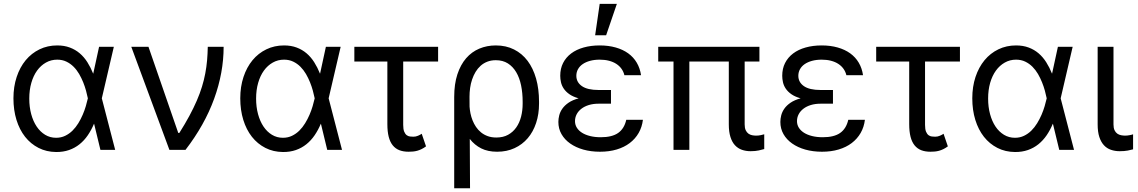

<svg xmlns="http://www.w3.org/2000/svg" viewBox="-20 -793 6020 1016"><path d="M277 11.4Q225.9 11 184.1 -10.3Q142.4 -31.6 112.7 -69.2Q83.1 -106.9 67.1 -158.7Q51.1 -210.6 51.1 -272.7Q51.1 -334.2 68.2 -385.7Q85.2 -437.1 115.9 -474.3Q146.7 -511.4 189.3 -532Q231.9 -552.6 282.7 -552.6Q320 -552.6 349.4 -541.5Q378.9 -530.5 402 -510.8Q425.1 -491.1 442.5 -463.6Q459.9 -436.1 473 -403.4H473.4L504.3 -545.5H582.4L518.8 -272.7L589.5 0H511.4L478 -137.8H477.3Q463.4 -104.8 444.6 -77.2Q425.8 -49.7 401.1 -29.8Q376.4 -9.9 345.5 0.9Q314.6 11.7 277 11.4ZM444.6 -274.1Q441.1 -291.5 435.2 -313.2Q429.3 -334.9 420.3 -357.4Q411.2 -380 398.8 -401.5Q386.4 -422.9 369.5 -439.8Q352.6 -456.7 331.1 -467Q309.7 -477.3 282.7 -477.3Q250.4 -477.3 223.2 -462Q196 -446.7 176.3 -419.6Q156.6 -392.4 145.8 -354.6Q134.9 -316.8 134.9 -271.3Q134.9 -226.9 145.2 -188.9Q155.5 -150.9 174.2 -123.2Q192.8 -95.5 218.9 -79.7Q245 -63.9 277 -63.9Q303.3 -63.9 324.9 -74.4Q346.6 -84.9 363.8 -101.9Q381 -119 394.4 -140.8Q407.7 -162.6 417.6 -185.7Q427.6 -208.8 434.1 -231.2Q440.7 -253.6 444.6 -271.3L445 -272.7Z M674.7 -545.5H765.6L923.3 -89.5H929Q959.5 -137.8 982.2 -180Q1005 -222.3 1021.5 -260.7Q1038 -299 1048.8 -334.3Q1059.7 -369.7 1066.2 -404.3Q1072.8 -438.9 1075.8 -473.7Q1078.8 -508.5 1079.5 -545.5H1163.4Q1163.4 -408.4 1113.1 -270.1Q1062.9 -131.7 961.6 0H876.4Z M1477.3 11.4Q1426.1 11 1384.4 -10.3Q1342.7 -31.6 1313 -69.2Q1283.4 -106.9 1267.4 -158.7Q1251.4 -210.6 1251.4 -272.7Q1251.4 -334.2 1268.5 -385.7Q1285.5 -437.1 1316.2 -474.3Q1346.9 -511.4 1389.6 -532Q1432.2 -552.6 1483 -552.6Q1520.2 -552.6 1549.7 -541.5Q1579.2 -530.5 1602.3 -510.8Q1625.4 -491.1 1642.8 -463.6Q1660.2 -436.1 1673.3 -403.4H1673.7L1704.5 -545.5H1782.7L1719.1 -272.7L1789.8 0H1711.6L1678.3 -137.8H1677.6Q1663.7 -104.8 1644.9 -77.2Q1626.1 -49.7 1601.4 -29.8Q1576.7 -9.9 1545.8 0.9Q1514.9 11.7 1477.3 11.4ZM1644.9 -274.1Q1641.3 -291.5 1635.5 -313.2Q1629.6 -334.9 1620.6 -357.4Q1611.5 -380 1599.1 -401.5Q1586.6 -422.9 1569.8 -439.8Q1552.9 -456.7 1531.4 -467Q1509.9 -477.3 1483 -477.3Q1450.6 -477.3 1423.5 -462Q1396.3 -446.7 1376.6 -419.6Q1356.9 -392.4 1346.1 -354.6Q1335.2 -316.8 1335.2 -271.3Q1335.2 -226.9 1345.5 -188.9Q1355.8 -150.9 1374.5 -123.2Q1393.1 -95.5 1419.2 -79.7Q1445.3 -63.9 1477.3 -63.9Q1503.6 -63.9 1525.2 -74.4Q1546.9 -84.9 1564.1 -101.9Q1581.3 -119 1594.6 -140.8Q1608 -162.6 1617.9 -185.7Q1627.8 -208.8 1634.4 -231.2Q1641 -253.6 1644.9 -271.3L1645.2 -272.7Z M2298.3 -467.3H2113.6V-132.1Q2113.6 -108.7 2119 -96.1Q2124.3 -83.5 2132.3 -77.6Q2140.3 -71.7 2149.7 -70.7Q2159.1 -69.6 2167.6 -69.6Q2180.4 -69.6 2192.3 -74.8Q2204.2 -79.9 2211.6 -85.2L2234.4 -18.5Q2222.3 -9.6 2210.6 -3.9Q2198.9 1.8 2187.7 4.8Q2176.5 7.8 2165.1 8.9Q2153.8 9.9 2142 9.9Q2114.3 9.9 2093.4 1.8Q2072.4 -6.4 2058.2 -24Q2044 -41.5 2036.9 -69.2Q2029.8 -96.9 2029.8 -136.4V-467.3H1855.1V-545.5H2298.3Z M2383.5 -279.8Q2383.5 -348.7 2400.4 -399.9Q2417.3 -451 2446.7 -484.9Q2476.2 -518.8 2516.5 -535.7Q2556.8 -552.6 2603.7 -552.6Q2657.7 -552.6 2700.1 -531.2Q2742.5 -509.9 2771.8 -471.1Q2801.1 -432.2 2816.8 -377.1Q2832.4 -322.1 2832.4 -254.3V-244.3Q2832.4 -188.9 2816.9 -142.2Q2801.5 -95.5 2772.7 -61.8Q2744 -28.1 2702.9 -9.1Q2661.9 9.9 2610.8 9.9Q2561.4 9.9 2526.3 -7.8Q2491.1 -25.6 2465.9 -57.9L2467.3 203.1H2383.5ZM2464.8 -228.7Q2465.9 -211.6 2469.6 -193Q2473.4 -174.4 2480.6 -156.1Q2487.9 -137.8 2498.9 -121.4Q2509.9 -105.1 2525.4 -92.5Q2540.8 -79.9 2560.9 -72.6Q2581 -65.3 2606.5 -65.3Q2642.4 -65.3 2668.5 -79.7Q2694.6 -94.1 2711.8 -118.6Q2729 -143.1 2737.4 -175.6Q2745.7 -208.1 2745.7 -244.3V-254.3Q2745.7 -301.1 2737.4 -341.4Q2729 -381.7 2711.5 -411.2Q2693.9 -440.7 2667.3 -457.6Q2640.6 -474.4 2603.7 -474.4Q2578.8 -474.4 2558.8 -466.6Q2538.7 -458.8 2523.3 -445Q2507.8 -431.1 2496.6 -412.5Q2485.4 -393.8 2478.2 -372.3Q2470.9 -350.9 2467.7 -327.6Q2464.5 -304.3 2464.5 -281.2Z M3213.1 -244.3H3147.7Q3119 -244.3 3095.9 -237.2Q3072.8 -230.1 3056.5 -217.5Q3040.1 -204.9 3031.4 -188Q3022.7 -171.2 3022.7 -152Q3022.7 -132.8 3032.5 -117.2Q3042.3 -101.6 3060 -90.4Q3077.8 -79.2 3103 -73Q3128.2 -66.8 3159.1 -66.8Q3218.7 -66.8 3251.1 -89.5Q3283.4 -112.2 3294 -159.1H3382.1Q3377.5 -120.7 3359.6 -89.5Q3341.6 -58.2 3312.3 -36Q3283 -13.8 3243.3 -2Q3203.5 9.9 3154.8 9.9Q3107.2 9.9 3066.9 -1.4Q3026.6 -12.8 2997.2 -33.6Q2967.7 -54.3 2951.2 -83.3Q2934.7 -112.2 2934.7 -147.7Q2934.7 -164.4 2939.3 -182.7Q2943.9 -201 2955.8 -218Q2967.7 -235.1 2988.6 -249.5Q3009.6 -263.8 3041.9 -272.7Q3011.7 -281.2 2992.7 -294.7Q2973.7 -308.2 2963.1 -324.2Q2952.4 -340.2 2948.5 -357.8Q2944.6 -375.4 2944.6 -392Q2944.6 -430 2959.7 -459.7Q2974.8 -489.3 3002.3 -510.1Q3029.8 -530.9 3068.4 -541.7Q3106.9 -552.6 3153.4 -552.6Q3199.9 -552.6 3238.1 -541.7Q3276.3 -530.9 3304.3 -510.7Q3332.4 -490.4 3349.6 -461.1Q3366.8 -431.8 3372.2 -394.9H3284.1Q3279.8 -413.4 3269 -428.6Q3258.2 -443.9 3241.7 -454.7Q3225.1 -465.6 3202.9 -471.4Q3180.8 -477.3 3153.4 -477.3Q3125.4 -477.3 3102.5 -471.1Q3079.5 -464.8 3063.4 -453.7Q3047.2 -442.5 3038.5 -426.7Q3029.8 -410.9 3029.8 -392Q3029.8 -358 3059.1 -337.4Q3088.4 -316.8 3147.7 -316.8H3213.1V-284.1ZM3153.4 -772.7H3244.3L3187.5 -606.5H3129.3Z M3998.6 -467.3H3920.5V-134.9Q3920.5 -115.8 3926 -104Q3931.5 -92.3 3940.3 -85.9Q3949.2 -79.5 3960 -77.4Q3970.9 -75.3 3981.5 -75.3Q3993.3 -75.3 4005.5 -77.8Q4017.8 -80.3 4024.1 -82.4V-4.3Q4013.5 -1.1 3995.4 3Q3977.3 7.1 3951.7 7.1Q3926.8 7.1 3905.7 -0.4Q3884.6 -7.8 3869.1 -24.5Q3853.7 -41.2 3845.2 -68.4Q3836.6 -95.5 3836.6 -134.9V-467.3H3627.8V0H3544V-467.3H3463.1V-545.5H3998.6Z M4387.8 -244.3H4322.4Q4293.7 -244.3 4270.6 -237.2Q4247.5 -230.1 4231.2 -217.5Q4214.8 -204.9 4206.1 -188Q4197.4 -171.2 4197.4 -152Q4197.4 -132.8 4207.2 -117.2Q4217 -101.6 4234.7 -90.4Q4252.5 -79.2 4277.7 -73Q4302.9 -66.8 4333.8 -66.8Q4393.5 -66.8 4425.8 -89.5Q4458.1 -112.2 4468.8 -159.1H4556.8Q4552.2 -120.7 4534.3 -89.5Q4516.3 -58.2 4487 -36Q4457.7 -13.8 4418 -2Q4378.2 9.9 4329.5 9.9Q4282 9.9 4241.7 -1.4Q4201.3 -12.8 4171.9 -33.6Q4142.4 -54.3 4125.9 -83.3Q4109.4 -112.2 4109.4 -147.7Q4109.4 -164.4 4114 -182.7Q4118.6 -201 4130.5 -218Q4142.4 -235.1 4163.4 -249.5Q4184.3 -263.8 4216.6 -272.7Q4186.4 -281.2 4167.4 -294.7Q4148.4 -308.2 4137.8 -324.2Q4127.1 -340.2 4123.2 -357.8Q4119.3 -375.4 4119.3 -392Q4119.3 -430 4134.4 -459.7Q4149.5 -489.3 4177 -510.1Q4204.5 -530.9 4243.1 -541.7Q4281.6 -552.6 4328.1 -552.6Q4374.6 -552.6 4412.8 -541.7Q4451 -530.9 4479 -510.7Q4507.1 -490.4 4524.3 -461.1Q4541.5 -431.8 4546.9 -394.9H4458.8Q4454.5 -413.4 4443.7 -428.6Q4432.9 -443.9 4416.4 -454.7Q4399.9 -465.6 4377.7 -471.4Q4355.5 -477.3 4328.1 -477.3Q4300.1 -477.3 4277.2 -471.1Q4254.3 -464.8 4238.1 -453.7Q4221.9 -442.5 4213.2 -426.7Q4204.5 -410.9 4204.5 -392Q4204.5 -358 4233.8 -337.4Q4263.1 -316.8 4322.4 -316.8H4387.8V-284.1Z M5059.7 -467.3H4875V-132.1Q4875 -108.7 4880.3 -96.1Q4885.7 -83.5 4893.6 -77.6Q4901.6 -71.7 4911 -70.7Q4920.5 -69.6 4929 -69.6Q4941.8 -69.6 4953.7 -74.8Q4965.6 -79.9 4973 -85.2L4995.7 -18.5Q4983.7 -9.6 4971.9 -3.9Q4960.2 1.8 4949 4.8Q4937.9 7.8 4926.5 8.9Q4915.1 9.9 4903.4 9.9Q4875.7 9.9 4854.8 1.8Q4833.8 -6.4 4819.6 -24Q4805.4 -41.5 4798.3 -69.2Q4791.2 -96.9 4791.2 -136.4V-467.3H4616.5V-545.5H5059.7Z M5350.9 11.4Q5299.7 11 5258 -10.3Q5216.3 -31.6 5186.6 -69.2Q5157 -106.9 5141 -158.7Q5125 -210.6 5125 -272.7Q5125 -334.2 5142 -385.7Q5159.1 -437.1 5189.8 -474.3Q5220.5 -511.4 5263.1 -532Q5305.8 -552.6 5356.5 -552.6Q5393.8 -552.6 5423.3 -541.5Q5452.8 -530.5 5475.9 -510.8Q5498.9 -491.1 5516.3 -463.6Q5533.7 -436.1 5546.9 -403.4H5547.2L5578.1 -545.5H5656.2L5592.7 -272.7L5663.4 0H5585.2L5551.8 -137.8H5551.1Q5537.3 -104.8 5518.5 -77.2Q5499.6 -49.7 5475 -29.8Q5450.3 -9.9 5419.4 0.9Q5388.5 11.7 5350.9 11.4ZM5518.5 -274.1Q5514.9 -291.5 5509.1 -313.2Q5503.2 -334.9 5494.1 -357.4Q5485.1 -380 5472.7 -401.5Q5460.2 -422.9 5443.4 -439.8Q5426.5 -456.7 5405 -467Q5383.5 -477.3 5356.5 -477.3Q5324.2 -477.3 5297.1 -462Q5269.9 -446.7 5250.2 -419.6Q5230.5 -392.4 5219.6 -354.6Q5208.8 -316.8 5208.8 -271.3Q5208.8 -226.9 5219.1 -188.9Q5229.4 -150.9 5248 -123.2Q5266.7 -95.5 5292.8 -79.7Q5318.9 -63.9 5350.9 -63.9Q5377.1 -63.9 5398.8 -74.4Q5420.5 -84.9 5437.7 -101.9Q5454.9 -119 5468.2 -140.8Q5481.5 -162.6 5491.5 -185.7Q5501.4 -208.8 5508 -231.2Q5514.6 -253.6 5518.5 -271.3L5518.8 -272.7Z M5872.2 -545.5V-134.9Q5872.2 -115.8 5877.7 -104Q5883.2 -92.3 5892.2 -85.9Q5901.3 -79.5 5912.5 -77.4Q5923.7 -75.3 5934.7 -75.3Q5940 -75.3 5946 -76Q5952.1 -76.7 5957.9 -77.8Q5963.8 -78.8 5968.6 -80.1Q5973.4 -81.3 5975.9 -82.4V-2.8Q5965.2 0.4 5947.8 3.7Q5930.4 7.1 5904.8 7.1Q5880 7.1 5858.5 -0.4Q5837 -7.8 5821.6 -24.5Q5806.1 -41.2 5797.2 -68.4Q5788.4 -95.5 5788.4 -134.9V-545.5Z"/></svg>

Font: Fast_Sans
Style: Regular
Weight: 400
Designer: Rasmus Andersson
Foundry: rsms
Version: Version 3.018;git-588b23468